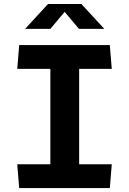

<svg xmlns="http://www.w3.org/2000/svg" viewBox="-20 -960 660 980"><path d="M78 0H540.5L550.5 -121.5H384V-608.5H550.5L540.5 -730H78L68 -608.5H237V-121.5H68ZM108 -812.5H237L310 -899.5L383 -812.5H512.5L395.5 -939.5H225Z"/></svg>

Font: Monaspace Argon
Style: Bold
Weight: 700
Designer: Riley Cran & the Lettermatic Team
Foundry: Lettermatic
Version: Version 1.000 (Monaspace Argon)